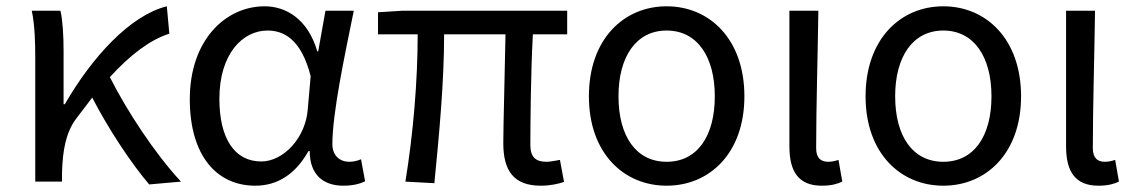

<svg xmlns="http://www.w3.org/2000/svg" viewBox="-20 -577 3607 610"><path d="M454 9 555 0C472 -89 383 -225 329 -332C396 -405 458 -451 518 -470L510 -557C393 -528 272 -395 186 -246H182V-416C182 -464 179 -514 172 -543H81C91 -495 92 -438 92 -394V0H177V-28C179 -99 189 -156 222 -200L273 -267C325 -166 397 -58 454 9Z M791 13C862 13 919 -24 960 -97H964C964 -22 1007 13 1071 13C1103 13 1126 6 1140 -1L1127 -71C1116 -66 1102 -63 1090 -63C1060 -63 1036 -82 1036 -119C1036 -218 1075 -400 1104 -543H1014L991 -414H988C958 -517 888 -557 821 -557C695 -557 583 -448 583 -262C583 -83 668 13 791 13ZM810 -64C726 -64 677 -136 677 -263C677 -406 751 -480 830 -480C881 -480 937 -453 967 -335L958 -232C952 -140 881 -64 810 -64Z M1698 13C1729 13 1754 7 1772 1L1759 -69C1739 -65 1725 -63 1716 -63C1682 -63 1665 -78 1665 -116C1665 -169 1666 -344 1673 -468H1782V-543H1259L1181 -538V-468H1307C1307 -321 1293 -153 1268 0L1360 5C1375 -147 1391 -315 1391 -468H1586C1584 -348 1579 -179 1579 -122C1579 -35 1612 13 1698 13Z M2098 13C2234 13 2345 -90 2345 -271C2345 -453 2234 -557 2098 -557C1962 -557 1851 -453 1851 -271C1851 -90 1962 13 2098 13ZM2098 -63C2001 -63 1945 -144 1945 -271C1945 -397 2001 -480 2098 -480C2195 -480 2251 -397 2251 -271C2251 -144 2195 -63 2098 -63Z M2591 13C2622 13 2641 7 2656 0L2644 -69C2632 -65 2621 -63 2611 -63C2588 -63 2573 -75 2573 -106C2573 -237 2578 -396 2580 -543H2488V-112C2488 -32 2517 13 2591 13Z M2977 13C3113 13 3224 -90 3224 -271C3224 -453 3113 -557 2977 -557C2841 -557 2730 -453 2730 -271C2730 -90 2841 13 2977 13ZM2977 -63C2880 -63 2824 -144 2824 -271C2824 -397 2880 -480 2977 -480C3074 -480 3130 -397 3130 -271C3130 -144 3074 -63 2977 -63Z M3470 13C3501 13 3520 7 3535 0L3523 -69C3511 -65 3500 -63 3490 -63C3467 -63 3452 -75 3452 -106C3452 -237 3457 -396 3459 -543H3367V-112C3367 -32 3396 13 3470 13Z"/></svg>

Font: ChiuKong Gothic CL
Style: Regular
Weight: 400
Designer: Ryoko NISHIZUKA 西塚涼子 (kana, bopomofo & ideographs); Paul D. Hunt (Latin, Greek & Cyrillic); Sandoll Communications 산돌커뮤니
Foundry: Adobe
Version: Version 1.300